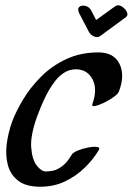

<svg xmlns="http://www.w3.org/2000/svg" viewBox="-20 -669 504 729"><path d="M355 -99Q335 -65 302.5 -33Q270 -1 227.5 19.5Q185 40 133 40Q79 40 49.5 17.5Q20 -5 10 -42Q0 -79 5.5 -122Q11 -165 26 -207Q41 -247 68.5 -292.5Q96 -338 136.5 -378.5Q177 -419 231.5 -444.5Q286 -470 354 -470Q412 -470 433.5 -427Q455 -384 432 -323Q429 -313 411.5 -300.5Q394 -288 374 -278.5Q354 -269 340.5 -266.5Q327 -264 331 -275Q351 -331 331 -368.5Q311 -406 267 -406Q259 -406 244.5 -402.5Q230 -399 210.5 -383.5Q191 -368 168.5 -331Q146 -294 121 -227Q95 -155 98.5 -109Q102 -63 119.5 -40.5Q137 -18 154 -18Q166 -18 181.5 -21Q197 -24 215.5 -37.5Q234 -51 252 -81Q257 -90 275.5 -97.5Q294 -105 315 -109Q336 -113 348.5 -111Q361 -109 355 -99ZM457 -603 360 -532Q351 -525 337.5 -530.5Q324 -536 317 -549L280 -620Q273 -637 282 -643.5Q291 -650 305 -646.5Q319 -643 327 -628L345 -593L417 -645Q428 -653 441.5 -645Q455 -637 461.5 -624Q468 -611 457 -603Z"/></svg>

Font: Story Script
Style: Regular
Weight: 400
Designer: Lana Roulhac, Ben Buysse
Version: Version 1.000; ttfautohint (v1.8.4.7-5d5b)